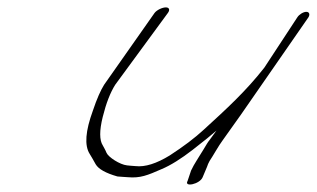

<svg xmlns="http://www.w3.org/2000/svg" viewBox="-20 -499 856 519"><path d="M783.6 -452 694.4 -316C645.1 -253 592.8 -205 530.3 -148C506.5 -126 476.1 -103 439.1 -79C403.3 -57 372.2 -47 346.3 -50C336.1 -51 328.7 -51 323.2 -52C304.2 -54 273 -74 267.9 -86C264.3 -95 260.3 -101 257.8 -106C248.7 -120 248.5 -146 257.7 -183C266.9 -220 278.2 -249 291.5 -270L433.8 -464C439.8 -472 437.9 -479 428.3 -479C418.7 -479 403.8 -472 397.8 -464L261.5 -270C252.1 -255 241.8 -232 231.1 -200C211 -145 207.8 -106 222.4 -83C226 -78 231 -68 238.6 -55C246.2 -42 265.8 -31 297.4 -22C304.9 -21 314.9 -21 325.4 -20C359.2 -17 378.4 -25 417.2 -42C441.1 -52 469.8 -70 500.8 -94C531.7 -118 552.6 -135 565.1 -146C560.3 -140 550.9 -126 546.1 -120C542.6 -116 537.8 -108 530.1 -95C517.1 -73 505.3 -57 496.5 -38L487.1 -10C476.5 8 520.2 -1 527.8 -20L539.6 -48C541.3 -53 543.1 -58 546.6 -64C554.9 -76 571.4 -106 582.1 -120L631.9 -190L813.6 -452C818.6 -460 816 -467 808 -467C800 -467 788.6 -460 783.6 -452Z"/></svg>

Font: MewTooHand
Style: UltimateItaWide
Weight: 400
Designer: Mew Too, Robert Jablonski
Version: Version 0.77